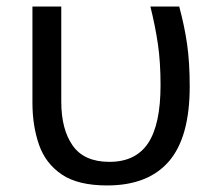

<svg xmlns="http://www.w3.org/2000/svg" viewBox="-20 -556 653 586"><path d="M307 10Q218 10 168.5 -23.5Q119 -57 99 -114.5Q79 -172 79 -243V-536H167V-246Q167 -161 202 -111.5Q237 -62 314 -62Q394 -62 432 -119Q470 -176 470 -296Q470 -366 462 -421Q454 -476 439 -536H527Q543 -477 551 -421.5Q559 -366 559 -292Q559 -137 495.5 -63.5Q432 10 307 10Z"/></svg>

Font: Noto IKEA Simplified Chinese
Style: Regular
Weight: 400
Designer: Monotype Design Team
Foundry: Monotype Imaging Inc.
Version: Version 1.100